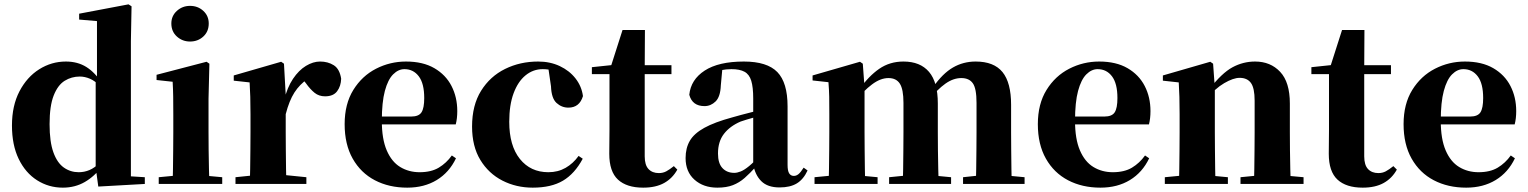

<svg xmlns="http://www.w3.org/2000/svg" viewBox="-20 -846 7026 883"><path d="M269 17Q204 17 150.5 -17Q97 -51 66 -115Q35 -179 35 -269Q35 -360 69.5 -426Q104 -492 160.5 -527.5Q217 -563 283 -563Q337 -563 377 -538Q417 -513 450 -462H459L440 -450Q417 -474 393.5 -484Q370 -494 347 -494Q309 -494 277.5 -474.5Q246 -455 227 -407Q208 -359 208 -275Q208 -194 225.5 -145.5Q243 -97 273.5 -75.5Q304 -54 342 -54Q368 -54 391.5 -64Q415 -74 437 -96L459 -80H448Q415 -35 370 -9Q325 17 269 17ZM432 12 420 -77V-79V-471L426 -483V-749L344 -756V-783L571 -826L585 -817L582 -657V-35L646 -31V0Z M710 0V-31L815 -41H893L1002 -31V0ZM774 0Q775 -26 775.5 -68.5Q776 -111 776.5 -157Q777 -203 777 -238V-318Q777 -368 776.5 -401.5Q776 -435 774 -470L700 -478V-502L930 -562L943 -553L939 -392V-238Q939 -203 939.5 -157Q940 -111 941 -68.5Q942 -26 943 0ZM854 -655Q819 -655 793.5 -678Q768 -701 768 -738Q768 -773 793.5 -796Q819 -819 854 -819Q890 -819 915 -796Q940 -773 940 -738Q940 -701 915 -678Q890 -655 854 -655Z M1063 0V-31L1170 -42H1280L1389 -31V0ZM1128 0Q1130 -26 1130.5 -68.5Q1131 -111 1131.5 -157Q1132 -203 1132 -238V-321Q1132 -371 1131 -401Q1130 -431 1128 -467L1055 -475V-499L1273 -562L1286 -553L1294 -409V-408V-238Q1294 -203 1294.5 -157Q1295 -111 1295.5 -68.5Q1296 -26 1297 0ZM1294 -321 1255 -386H1287Q1301 -444 1327.5 -483.5Q1354 -523 1387 -543Q1420 -563 1452 -563Q1488 -563 1515 -546Q1542 -529 1549 -484Q1548 -450 1530.5 -426.5Q1513 -403 1475 -403Q1447 -403 1427 -419Q1407 -435 1387 -463L1364 -492L1396 -484Q1358 -458 1334 -420.5Q1310 -383 1294 -321Z M1853 17Q1769 17 1704 -17Q1639 -51 1602 -116.5Q1565 -182 1565 -275Q1565 -368 1605 -432.5Q1645 -497 1709.5 -530Q1774 -563 1847 -563Q1925 -563 1977.5 -532.5Q2030 -502 2056.5 -450.5Q2083 -399 2083 -335Q2083 -301 2076 -274H1634V-310H1871Q1906 -310 1918.5 -329.5Q1931 -349 1931 -395Q1931 -462 1906 -495Q1881 -528 1840 -528Q1812 -528 1788 -504Q1764 -480 1750 -428Q1736 -376 1736 -290Q1736 -207 1758.5 -154.5Q1781 -102 1820.5 -78Q1860 -54 1910 -54Q1963 -54 1998 -75Q2033 -96 2058 -131L2077 -118Q2046 -53 1988.5 -18Q1931 17 1853 17Z M2430 17Q2354 17 2290.5 -15.5Q2227 -48 2189 -110.5Q2151 -173 2151 -264Q2151 -362 2192.5 -428.5Q2234 -495 2303 -529Q2372 -563 2455 -563Q2510 -563 2554.5 -542Q2599 -521 2627 -485Q2655 -449 2661 -404Q2645 -351 2594 -351Q2563 -351 2539.5 -372.5Q2516 -394 2514 -449L2500 -545L2577 -499Q2549 -514 2525.5 -521Q2502 -528 2476 -528Q2432 -528 2397 -499.5Q2362 -471 2342 -417Q2322 -363 2322 -286Q2322 -176 2371 -115Q2420 -54 2502 -54Q2546 -54 2581 -74Q2616 -94 2641 -129L2660 -116Q2623 -47 2569 -15Q2515 17 2430 17Z M2865 -505V-546H3068V-505ZM2938 17Q2862 17 2822 -20Q2782 -57 2782 -139Q2782 -169 2782.5 -193.5Q2783 -218 2783 -249V-505H2702V-537L2806 -548L2788 -536L2843 -708H2946L2945 -529V-519V-127Q2945 -87 2962.5 -68.5Q2980 -50 3010 -50Q3029 -50 3044 -58Q3059 -66 3079 -82L3095 -66Q3073 -26 3034.5 -4.5Q2996 17 2938 17Z M3279 17Q3215 17 3174 -19.5Q3133 -56 3133 -119Q3133 -165 3152.5 -198.5Q3172 -232 3219 -258Q3266 -284 3347 -306Q3385 -317 3436.5 -330Q3488 -343 3528 -353V-327Q3488 -317 3448.5 -306Q3409 -295 3386 -287Q3337 -266 3309.5 -230.5Q3282 -195 3282 -140Q3282 -95 3302.5 -73Q3323 -51 3357 -51Q3370 -51 3386.5 -57.5Q3403 -64 3425.5 -82.5Q3448 -101 3479 -136L3498 -80H3457Q3429 -49 3404.5 -27.5Q3380 -6 3350.5 5.5Q3321 17 3279 17ZM3565 16Q3510 16 3481 -13Q3452 -42 3444 -91V-93V-393Q3444 -445 3435 -474.5Q3426 -504 3404 -516Q3382 -528 3344 -528Q3320 -528 3294 -523Q3268 -518 3230 -505L3302 -529L3295 -453Q3293 -401 3271 -379.5Q3249 -358 3220 -358Q3164 -358 3150 -410Q3157 -480 3221 -521.5Q3285 -563 3401 -563Q3508 -563 3555 -514.5Q3602 -466 3602 -357V-88Q3602 -60 3609.5 -48.5Q3617 -37 3631 -37Q3642 -37 3652 -45Q3662 -53 3676 -75L3694 -62Q3675 -21 3644.5 -2.5Q3614 16 3565 16Z M3726 0V-31L3830 -41H3909L4016 -31V0ZM3790 0Q3792 -26 3792.5 -68.5Q3793 -111 3793.5 -157Q3794 -203 3794 -238V-322Q3794 -371 3793.5 -401Q3793 -431 3790 -468L3717 -476V-499L3935 -562L3948 -553L3956 -444V-441V-238Q3956 -203 3956.5 -157Q3957 -111 3957.5 -68.5Q3958 -26 3959 0ZM4069 0V-31L4169 -41H4249L4354 -31V0ZM4131 0Q4133 -26 4133.5 -68Q4134 -110 4134.5 -156Q4135 -202 4135 -238V-373Q4135 -435 4118.5 -461Q4102 -487 4066 -487Q4029 -487 3990 -457.5Q3951 -428 3917 -384L3914 -436H3933Q3975 -496 4023.5 -529.5Q4072 -563 4135 -563Q4212 -563 4252.5 -515.5Q4293 -468 4293 -370V-238Q4293 -202 4293.5 -156Q4294 -110 4295 -68Q4296 -26 4297 0ZM4409 0V-31L4503 -41H4586L4692 -31V0ZM4468 0Q4469 -26 4469.5 -68Q4470 -110 4470.5 -156Q4471 -202 4471 -238V-373Q4471 -439 4454 -463Q4437 -487 4401 -487Q4364 -487 4327.5 -461Q4291 -435 4252 -386L4247 -445H4271Q4315 -508 4362.5 -535.5Q4410 -563 4467 -563Q4551 -563 4590.5 -514.5Q4630 -466 4630 -364V-238Q4630 -202 4630.5 -156Q4631 -110 4631.5 -68Q4632 -26 4633 0Z M5041 17Q4957 17 4892 -17Q4827 -51 4790 -116.5Q4753 -182 4753 -275Q4753 -368 4793 -432.5Q4833 -497 4897.5 -530Q4962 -563 5035 -563Q5113 -563 5165.5 -532.5Q5218 -502 5244.5 -450.5Q5271 -399 5271 -335Q5271 -301 5264 -274H4822V-310H5059Q5094 -310 5106.5 -329.5Q5119 -349 5119 -395Q5119 -462 5094 -495Q5069 -528 5028 -528Q5000 -528 4976 -504Q4952 -480 4938 -428Q4924 -376 4924 -290Q4924 -207 4946.5 -154.5Q4969 -102 5008.5 -78Q5048 -54 5098 -54Q5151 -54 5186 -75Q5221 -96 5246 -131L5265 -118Q5234 -53 5176.5 -18Q5119 17 5041 17Z M5337 0V-31L5441 -41H5520L5627 -31V0ZM5401 0Q5403 -26 5403.5 -68.5Q5404 -111 5404.5 -157Q5405 -203 5405 -238V-321Q5405 -370 5404 -400.5Q5403 -431 5401 -467L5328 -475V-499L5546 -562L5559 -553L5567 -441V-438V-238Q5567 -203 5567.5 -157Q5568 -111 5568.5 -68.5Q5569 -26 5570 0ZM5685 0V-31L5787 -41H5865L5975 -31V0ZM5747 0Q5748 -26 5748.5 -68Q5749 -110 5749.5 -156Q5750 -202 5750 -238V-383Q5750 -441 5733 -464.5Q5716 -488 5681 -488Q5652 -488 5610 -463.5Q5568 -439 5527 -389L5524 -436H5542Q5599 -510 5648 -536.5Q5697 -563 5752 -563Q5823 -563 5867.5 -515.5Q5912 -468 5912 -370V-238Q5912 -202 5912.5 -156Q5913 -110 5914 -68Q5915 -26 5916 0Z M6174 -505V-546H6377V-505ZM6247 17Q6171 17 6131 -20Q6091 -57 6091 -139Q6091 -169 6091.5 -193.5Q6092 -218 6092 -249V-505H6011V-537L6115 -548L6097 -536L6152 -708H6255L6254 -529V-519V-127Q6254 -87 6271.5 -68.5Q6289 -50 6319 -50Q6338 -50 6353 -58Q6368 -66 6388 -82L6404 -66Q6382 -26 6343.5 -4.5Q6305 17 6247 17Z M6723 17Q6639 17 6574 -17Q6509 -51 6472 -116.5Q6435 -182 6435 -275Q6435 -368 6475 -432.5Q6515 -497 6579.5 -530Q6644 -563 6717 -563Q6795 -563 6847.5 -532.5Q6900 -502 6926.5 -450.5Q6953 -399 6953 -335Q6953 -301 6946 -274H6504V-310H6741Q6776 -310 6788.5 -329.5Q6801 -349 6801 -395Q6801 -462 6776 -495Q6751 -528 6710 -528Q6682 -528 6658 -504Q6634 -480 6620 -428Q6606 -376 6606 -290Q6606 -207 6628.5 -154.5Q6651 -102 6690.5 -78Q6730 -54 6780 -54Q6833 -54 6868 -75Q6903 -96 6928 -131L6947 -118Q6916 -53 6858.5 -18Q6801 17 6723 17Z"/></svg>

Font: Noto Serif JP Black
Style: Regular
Weight: 900
Designer: Ryoko NISHIZUKA 西塚涼子 (kana & ideographs); Frank Grießhammer (Latin, Greek & Cyrillic); Wenlong ZHANG 张文龙 (bopomofo); San
Foundry: Adobe
Version: Version 2.003-H1;hotconv 1.1.1;makeotfexe 2.6.0